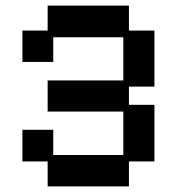

<svg xmlns="http://www.w3.org/2000/svg" viewBox="-20 -653 632 685"><path d="M150 12V-77H60V-190H170V-100H420V-255H150V-366H420V-520H170V-432H60V-544H150V-633H440V-544H531V-344H440V-279H531V-77H440V12Z"/></svg>

Font: Pixelify Sans Medium
Style: Regular
Weight: 500
Designer: Stefie Justprince
Foundry: Typecalism Foundryline
Version: Version 1.000;February 13, 2025;FontCreator 15.0.0.3015 64-b